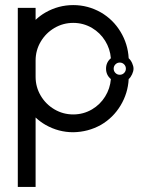

<svg xmlns="http://www.w3.org/2000/svg" viewBox="-20 -520 594 755"><path d="M159 -471Q138 -459 120 -442V-489H50V-218V215H120V-58Q138 -41 159 -29Q210 0 268 0Q327 -1 377 -29Q425 -57 454 -105Q483 -153 486 -209Q494 -216 499.5 -228Q505 -240 505 -250Q505 -260 499.5 -272Q494 -284 486 -291Q483 -347 454 -395Q425 -443 377 -471Q326 -500 268 -500Q210 -500 159 -471ZM342 -410Q374 -391 393.5 -359.5Q413 -328 416 -291Q397 -275 397 -250Q397 -225 416 -209Q413 -172 393.5 -140.5Q374 -109 342 -90Q308 -70 268 -70Q228 -70 194 -90Q160 -110 140 -144Q120 -178 120 -218V-282Q120 -322 140 -356Q160 -390 194 -410Q228 -430 268 -430Q308 -430 342 -410ZM434 -267Q441 -274 451 -274Q461 -274 468 -267Q475 -260 475 -250Q475 -240 468 -233Q461 -226 451 -226Q441 -226 434 -233Q427 -240 427 -250Q427 -260 434 -267Z"/></svg>

Font: Sakbunderan
Style: Regular
Weight: 400
Version: Version 1.00